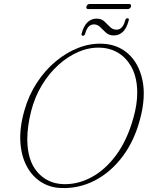

<svg xmlns="http://www.w3.org/2000/svg" viewBox="-20 -931 752 964"><path d="M493.5 -711.5Q571 -708.5 624 -660.8Q677 -613 695 -529.5Q713 -446 684 -335.5Q655.5 -225.5 596 -146Q536.5 -66.5 456.5 -25Q376.5 16.5 286.5 13Q230 11 185.2 -17.8Q140.5 -46.5 113.5 -97.8Q86.5 -149 82.2 -220Q78 -291 103 -378Q124.5 -453 165 -515.2Q205.5 -577.5 259 -622.2Q312.5 -667 372.8 -690.5Q433 -714 493.5 -711.5ZM297 -6.5Q369.5 -4 438.2 -40.5Q507 -77 562.5 -151.5Q618 -226 649.5 -338Q669.5 -408 669 -468Q668.5 -537 644 -586.5Q619.5 -636 578 -662.8Q536.5 -689.5 484.5 -691.5Q429.5 -694 375.5 -671.2Q321.5 -648.5 273.8 -605.5Q226 -562.5 190.2 -503.2Q154.5 -444 136.5 -373.5Q126.5 -334 121.8 -298.8Q117 -263.5 117 -232Q117.5 -124.5 167.8 -67Q218 -9.5 297 -6.5ZM551.5 -753Q527.5 -753 512 -767Q496.5 -781 483.2 -794.8Q470 -808.5 451.5 -808.5Q420 -808.5 408 -763Q405 -751.5 396 -751.5Q387 -751.5 390 -763Q400 -800.5 419.2 -819Q438.5 -837.5 464.5 -837.5Q489 -837.5 504 -823.5Q519 -809.5 532.5 -795.8Q546 -782 565 -782Q596 -782 608 -827Q611 -839.5 620.5 -839.5Q629.5 -839.5 626 -827.5Q616 -789 596.8 -771Q577.5 -753 551.5 -753ZM414 -898Q417.5 -911 431 -911H627Q641 -911 637.5 -898Q634 -885.5 620.5 -885.5H424Q410.5 -885.5 414 -898Z"/></svg>

Font: Fraunces 72pt S050 Thin
Style: Italic
Weight: 100
Italic angle: -16°
Version: Version 1.000; ttfautohint (v1.8.3)